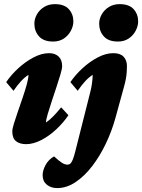

<svg xmlns="http://www.w3.org/2000/svg" viewBox="-20 -707 705 952"><path d="M109.4 7.8Q78.1 7.8 59.6 -6.8Q41 -21.5 41 -55.7Q41 -68.4 49.3 -95.2Q57.6 -122.1 69.3 -155.8Q81.1 -189.5 92.8 -224.1Q104.5 -258.8 112.8 -288.6Q121.1 -318.4 121.1 -335.9Q102.5 -324.2 84.5 -304.7Q66.4 -285.2 46.9 -256.8L10.7 -299.8Q35.2 -335.9 70.8 -368.7Q106.4 -401.4 146.5 -422.4Q186.5 -443.4 223.6 -443.4Q252.9 -443.4 270.5 -426.8Q288.1 -410.2 288.1 -378.9Q288.1 -366.2 279.8 -338.4Q271.5 -310.5 259.8 -274.9Q248 -239.3 236.3 -204.1Q224.6 -168.9 216.3 -140.6Q208 -112.3 208 -99.6Q225.6 -111.3 244.6 -130.9Q263.7 -150.4 283.2 -174.8L319.3 -135.7Q294.9 -99.6 259.8 -66.4Q224.6 -33.2 185.1 -12.7Q145.5 7.8 109.4 7.8ZM243.2 -501Q196.3 -501 173.3 -526.9Q150.4 -552.7 150.4 -589.8Q150.4 -613.3 163.1 -635.7Q175.8 -658.2 198.7 -672.4Q221.7 -686.5 252 -686.5Q298.8 -686.5 321.3 -661.6Q343.8 -636.7 343.8 -600.6Q343.8 -578.1 331.5 -554.7Q319.3 -531.2 296.9 -516.1Q274.4 -501 243.2 -501ZM594.7 -276.4 551.8 -120.1Q534.2 -56.6 504.9 4.9Q475.6 66.4 437.5 116.2Q399.4 166 355 195.8Q310.5 225.6 263.7 225.6Q232.4 225.6 211.9 208.5Q191.4 191.4 191.4 162.1Q191.4 137.7 206.1 110.8Q220.7 84 248 68.4Q273.4 91.8 287.6 100.6Q301.8 109.4 314.5 109.4Q323.2 109.4 329.1 104Q335 98.6 340.8 84.5Q346.7 70.3 353.5 43L427.7 -251Q432.6 -268.6 436 -293Q439.5 -317.4 439.5 -335.9Q420.9 -324.2 402.8 -304.7Q384.8 -285.2 365.2 -256.8L329.1 -299.8Q353.5 -335.9 389.2 -368.7Q424.8 -401.4 464.8 -422.4Q504.9 -443.4 542 -443.4Q576.2 -443.4 592.8 -425.8Q609.4 -408.2 609.4 -379.9Q609.4 -367.2 608.4 -350.6Q607.4 -334 604 -315.4Q600.6 -296.9 594.7 -276.4ZM564.5 -501Q517.6 -501 494.6 -526.9Q471.7 -552.7 471.7 -589.8Q471.7 -613.3 484.4 -635.7Q497.1 -658.2 520 -672.4Q543 -686.5 573.2 -686.5Q620.1 -686.5 642.6 -661.6Q665 -636.7 665 -600.6Q665 -578.1 652.8 -554.7Q640.6 -531.2 618.2 -516.1Q595.7 -501 564.5 -501Z"/></svg>

Font: Crimson Pro Black
Style: Italic
Weight: 900
Italic angle: -12°
Designer: Jacques Le Bailly
Foundry: Baron von Fonthausen
Version: Version 1.003